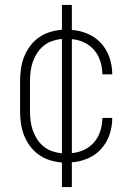

<svg xmlns="http://www.w3.org/2000/svg" viewBox="-20 -648 540 775"><path d="M230 107V8Q205 6 181 -1.5Q157 -9 136.5 -23.5Q116 -38 101 -58.5Q86 -79 77 -102Q68 -125 64.5 -150Q61 -175 61 -200V-320Q61 -345 64.5 -370Q68 -395 77 -418Q86 -441 101 -461.5Q116 -482 136.5 -496.5Q157 -511 181 -518.5Q205 -526 230 -528V-628H270V-527Q303 -525 334.5 -511.5Q366 -498 388.5 -473Q411 -448 422 -415.5Q433 -383 433 -350Q433 -349 433 -349Q433 -349 433 -348H393Q393 -348 393 -348.5Q393 -349 393 -349Q393 -375 385 -400.5Q377 -426 360.5 -445.5Q344 -465 320 -476.5Q296 -488 270 -490V-30Q296 -32 320 -43.5Q344 -55 360.5 -74.5Q377 -94 385 -119.5Q393 -145 393 -171Q393 -171 393 -171.5Q393 -172 393 -172H433Q433 -171 433 -171Q433 -171 433 -170Q433 -137 422 -104.5Q411 -72 388.5 -47Q366 -22 334.5 -8.5Q303 5 270 7V107ZM230 -29V-491Q210 -489 191 -482.5Q172 -476 156.5 -463.5Q141 -451 130 -434Q119 -417 112.5 -398.5Q106 -380 103.5 -360Q101 -340 101 -320V-200Q101 -180 103.5 -160Q106 -140 112.5 -121.5Q119 -103 130 -86Q141 -69 156.5 -56.5Q172 -44 191 -37.5Q210 -31 230 -29Z"/></svg>

Font: Iosevka SS04 Extralight
Style: Regular
Weight: 200
Monospace: yes
Designer: Belleve Invis
Foundry: Belleve Invis
Version: Version 19.0.0; ttfautohint (v1.8.4)